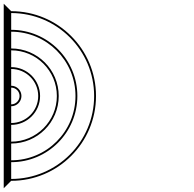

<svg xmlns="http://www.w3.org/2000/svg" viewBox="-20 -1015 1040 1030"><path d="M285 -500C285 -364.8 175.2 -255 40 -255V-345C125.6 -345 195 -414.4 195 -500C195 -585.6 125.6 -655 40 -655V-745C175.2 -745 285 -635.2 285 -500ZM185 -500C185 -420 120 -355 40 -355V-445C70.4 -445 95 -469.6 95 -500C95 -530.4 70.4 -555 40 -555V-645C120 -645 185 -580 185 -500ZM85 -500C85 -475.2 64.8 -455 40 -455V-545C64.8 -545 85 -524.8 85 -500ZM385 -500C385 -309.6 230.4 -155 40 -155V-245C180.8 -245 295 -359.2 295 -500C295 -640.8 180.8 -755 40 -755V-845C230.4 -845 385 -690.4 385 -500ZM485 -500C485 -254.4 285.6 -55 40 -55V-145C236 -145 395 -304 395 -500C395 -696 236 -855 40 -855V-945C285.6 -945 485 -745.6 485 -500ZM495 -500C495 -751.2 291.2 -955 40 -955L0 -995V-5L40 -45C291.2 -45 495 -248.8 495 -500Z"/></svg>

Font: GlukFramesM7
Style: Medium
Weight: 500
Monospace: yes
Designer: gluk
Foundry: gluk
Version: Version 1.01